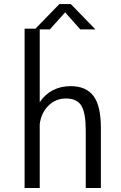

<svg xmlns="http://www.w3.org/2000/svg" viewBox="-20 -944 610 964"><path d="M103.5 0V-800H158L278 -923.5H335.5L459 -796.5H383L307 -882L230.5 -796.5H179.5V-431Q204.5 -469 244.2 -490.2Q284 -511.5 334.5 -511.5Q412 -511.5 449.2 -462.2Q486.5 -413 486.5 -302V0H410.5V-290.5Q410.5 -376 388.8 -412.8Q367 -449.5 311 -449.5Q260 -449.5 223.5 -413.8Q187 -378 179.5 -321V0Z"/></svg>

Font: League Mono Narrow Light
Style: Regular
Weight: 300
Width: 3
Designer: Tyler Finck
Foundry: The League of Moveable Type / Tyler Finck
Version: Version 2.210